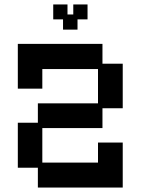

<svg xmlns="http://www.w3.org/2000/svg" viewBox="-20 -830 632 862"><path d="M150 12V-77H60V-279H150V-366H420V-520H170V-432H60V-633H440V-544H531V-344H440V-255H170V-100H420V-190H531V12ZM263 -697V-743H219V-810H283V-765H309V-810H373V-743H328V-697Z"/></svg>

Font: Pixelify Sans Medium
Style: Regular
Weight: 500
Designer: Stefie Justprince
Foundry: Typecalism Foundryline
Version: Version 1.000;February 13, 2025;FontCreator 15.0.0.3015 64-b